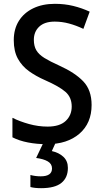

<svg xmlns="http://www.w3.org/2000/svg" viewBox="-20 -744 541 1004"><path d="M459 -195Q459 -100 395.5 -45Q332 10 225 10Q173 10 126.5 1Q80 -8 45 -26V-128Q83 -109 131.5 -95.5Q180 -82 229 -82Q292 -82 323.5 -111.5Q355 -141 355 -187Q355 -235 322.5 -263.5Q290 -292 215 -325Q169 -345 132 -371.5Q95 -398 73.5 -437Q52 -476 52 -534Q52 -592 78.5 -634.5Q105 -677 153.5 -700.5Q202 -724 267 -724Q318 -724 363 -713Q408 -702 449 -683L416 -593Q378 -611 341 -621Q304 -631 266 -631Q213 -631 185 -604.5Q157 -578 157 -536Q157 -503 170 -481Q183 -459 212 -441Q241 -423 290 -401Q372 -364 415.5 -318.5Q459 -273 459 -195ZM335 134Q335 185 301 212.5Q267 240 195 240Q161 240 139 234V171Q164 178 193 178Q252 178 252 137Q252 113 230 100Q208 87 169 82L208 0H272L251 46Q288 54 311.5 76Q335 98 335 134Z"/></svg>

Font: Noto Sans Sinhala SemiCondensed Medium
Style: Regular
Weight: 500
Width: 4
Designer: Jelle Bosma - Monotype Design Team
Foundry: Monotype Imaging Inc.
Version: Version 2.006; ttfautohint (v1.8.4.7-5d5b)